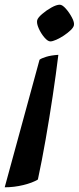

<svg xmlns="http://www.w3.org/2000/svg" viewBox="-100 -521 335 816"><path d="M114 -345Q103 -345 88.5 -362Q74 -379 64.5 -400.5Q55 -422 58 -435Q61 -446 79 -461.5Q97 -477 118.5 -489Q140 -501 154 -501Q165 -501 180 -484Q195 -467 206 -446Q217 -425 214 -413Q212 -404 200 -392.5Q188 -381 171.5 -370Q155 -359 139 -352Q123 -345 114 -345ZM-80 275 68 -267Q75 -273 96 -279.5Q117 -286 148 -288Q138 -206 124 -113Q110 -20 94 71.5Q78 163 61 242Q38 256 -1 265.5Q-40 275 -80 275Z"/></svg>

Font: Texturina 72pt 72pt Regular
Style: Bold Italic
Weight: 700
Italic angle: -11°
Designer: Guillermo Torres Carreño
Foundry: Omnibus-Type
Version: Version 1.002; ttfautohint (v1.8.3)